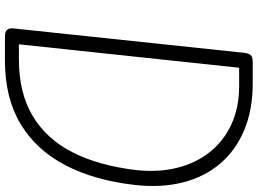

<svg xmlns="http://www.w3.org/2000/svg" viewBox="-153 -891 1044 778"><g transform="rotate(90 369.0 -502.0)"><path d="M126.5 0Q108 0 100.8 -8.8Q93.5 -17.5 95 -33L194 -969Q196 -986.5 202.8 -995.2Q209.5 -1004 231 -1004H318Q425.5 -1004 507.5 -969.5Q589.5 -935 643.2 -871.8Q697 -808.5 719.2 -720.8Q741.5 -633 729.5 -526.5Q711 -363.5 649.8 -245.5Q588.5 -127.5 483 -63.8Q377.5 0 225.5 0ZM159.5 -56.5H220Q357 -56.5 450.5 -112.8Q544 -169 597.8 -275.2Q651.5 -381.5 669 -531Q679 -620.5 660.2 -696.8Q641.5 -773 596.8 -829.5Q552 -886 484.2 -917.5Q416.5 -949 328.5 -949H254.5Z"/></g></svg>

Font: Edu NSW ACT Hand
Style: Regular
Weight: 400
Designer: Tina and Corey Anderson, Eben Sorkin, Mirko Velimirovic
Foundry: Sorkin Type Co.
Version: Version 2.000